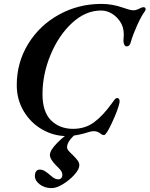

<svg xmlns="http://www.w3.org/2000/svg" viewBox="-20 -684 767 985"><path d="M66 -247Q66 -364 125 -459.5Q184 -555 283.5 -609.5Q383 -664 500 -664Q556 -664 610 -645Q616 -643 634.5 -637Q653 -631 665 -631Q676 -631 689 -637Q707 -647 716 -647Q727 -647 727 -637Q727 -631 723 -626Q705 -602 683 -553Q661 -504 651 -468Q646 -446 630 -446Q621 -446 616.5 -457.5Q612 -469 614 -486Q615 -493 615 -507Q615 -547 595 -575Q578 -600 552.5 -615Q527 -630 498 -630Q419 -630 350 -566.5Q281 -503 239.5 -403Q198 -303 198 -201Q198 -110 242 -66.5Q286 -23 355 -23Q417 -23 463 -57Q509 -91 556 -157Q559 -160 563.5 -167Q568 -174 572 -177.5Q576 -181 581 -181Q588 -181 591.5 -174.5Q595 -168 593 -157Q585 -120 555 -55.5Q525 9 514 9Q506 9 500 4.5Q494 0 491 -2Q478 -11 460 -11Q450 -11 433.5 -6Q417 -1 410 1Q362 14 321 14Q256 14 197 -19.5Q138 -53 102 -113Q66 -173 66 -247ZM159 220Q159 186 185 186Q196 186 206 191.5Q216 197 231 209Q234 211 243.5 219.5Q253 228 261.5 232Q270 236 279 236Q289 236 294.5 229.5Q300 223 300 213Q300 203 294.5 194.5Q289 186 281 178Q273 170 269 166Q236 133 236 111Q236 87 274 48.5Q312 10 358 -17H394Q324 34 324 71Q324 80 331.5 89Q339 98 356 114Q372 130 379.5 141Q387 152 387 164Q387 184 362 212Q337 240 303.5 260.5Q270 281 245 281Q209 281 184 262Q159 243 159 220Z"/></svg>

Font: EB Garamond SemiBold
Style: Italic
Weight: 600
Italic angle: -17.2°
Designer: Georg Duffner and Octavio Pardo
Foundry: Georg Duffner
Version: Version 1.000